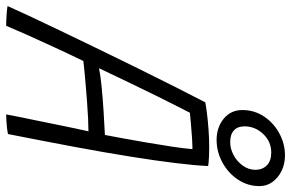

<svg xmlns="http://www.w3.org/2000/svg" viewBox="-212 -772 964 636"><g transform="rotate(90 270.0 -454.0)"><path d="M37.5 7.5Q29.5 7.5 20.2 7.2Q11 7 1.8 6.2Q-7.5 5.5 -15.2 4.8Q-23 4 -28 3Q-18 -20 3.5 -66Q25 -112 54 -172.5Q83 -233 115.5 -300Q148 -367 180.5 -433Q213 -499 241.8 -556Q270.5 -613 291 -652Q303 -654.5 327 -657.5Q351 -660.5 381 -662.8Q411 -665 440.5 -665Q455.5 -665 472.2 -664.2Q489 -663.5 502 -661.5Q500 -617.5 492.2 -553.8Q484.5 -490 471.2 -406.8Q458 -323.5 439 -221.5Q420 -119.5 396 1.5Q387 3.5 375.8 4.8Q364.5 6 353 6.8Q341.5 7.5 331 7.5Q333.5 -7 339 -34Q344.5 -61 351.5 -94.8Q358.5 -128.5 365.2 -162Q372 -195.5 377.8 -223Q383.5 -250.5 387 -265Q371 -265 344.5 -263.8Q318 -262.5 287.5 -260.2Q257 -258 228.8 -255.5Q200.5 -253 180.2 -251Q160 -249 154 -248Q130.5 -199.5 107.8 -150.2Q85 -101 66.5 -59.5Q48 -18 37.5 7.5ZM178 -300Q202 -305 241 -308.8Q280 -312.5 322.5 -315.2Q365 -318 399 -319.5Q402.5 -338 409.5 -375.2Q416.5 -412.5 424 -457Q431.5 -501.5 437.8 -542.5Q444 -583.5 446 -609.5Q432.5 -609.5 407.5 -608Q382.5 -606.5 359.2 -604.2Q336 -602 325.5 -601Q319.5 -589 306 -562.8Q292.5 -536.5 273.2 -497.5Q254 -458.5 229.8 -408.5Q205.5 -358.5 178 -300ZM415.5 -689.5Q374 -689.5 345.2 -713Q316.5 -736.5 316.5 -775Q316.5 -814 337.5 -846Q358.5 -878 393.2 -897Q428 -916 467 -916Q495 -916 518 -904.8Q541 -893.5 554.8 -874.5Q568.5 -855.5 568.5 -831.5Q568.5 -792.5 546.8 -760Q525 -727.5 489.8 -708.5Q454.5 -689.5 415.5 -689.5ZM423 -734.5Q445 -734.5 466.2 -746Q487.5 -757.5 501 -776.8Q514.5 -796 514.5 -818Q514.5 -841 499.8 -855.8Q485 -870.5 457.5 -870.5Q421 -870.5 395.8 -843.8Q370.5 -817 370.5 -782Q370.5 -759 384 -746.8Q397.5 -734.5 423 -734.5Z"/></g></svg>

Font: Grandstander Thin ExtraLight
Style: Italic
Weight: 250
Italic angle: -15°
Version: Version 1.200